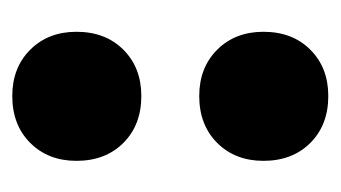

<svg xmlns="http://www.w3.org/2000/svg" viewBox="-138 -396 542 305"><g transform="rotate(-90 132.5 -243.0)"><path d="M133 -494Q178 -494 206.5 -465.5Q235 -437 235 -392Q235 -346 206.5 -317.5Q178 -289 133 -289Q87 -289 58.5 -317.5Q30 -346 30 -392Q30 -437 58.5 -465.5Q87 -494 133 -494ZM133 -197Q178 -197 206.5 -168.5Q235 -140 235 -95Q235 -49 206.5 -20.5Q178 8 133 8Q87 8 58.5 -20.5Q30 -49 30 -95Q30 -140 58.5 -168.5Q87 -197 133 -197Z"/></g></svg>

Font: Alexandria Black
Style: Regular
Weight: 900
Designer: Mohamed Gaber
Foundry: Kief Type Foundry
Version: Version 5.100